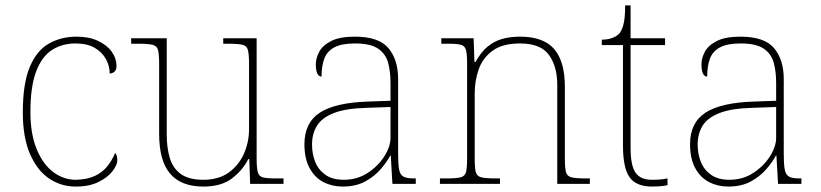

<svg xmlns="http://www.w3.org/2000/svg" viewBox="-20 -677 3022 707"><path d="M259 10Q205 10 161 -19.5Q117 -49 90.5 -110Q64 -171 64 -263Q64 -369 89.5 -430Q115 -491 160 -516.5Q205 -542 262 -542Q308 -542 341 -526.5Q374 -511 391.5 -486.5Q409 -462 409 -433Q409 -425 406 -419Q403 -413 397.5 -410Q392 -407 384 -406Q384 -434 370 -459.5Q356 -485 328.5 -501Q301 -517 258 -517Q209 -517 171.5 -493Q134 -469 113 -413.5Q92 -358 92 -264Q92 -184 115 -128Q138 -72 176 -43.5Q214 -15 259 -15Q301 -16 329 -29Q357 -42 375 -64.5Q393 -87 404 -114Q409 -108 410.5 -101.5Q412 -95 412 -86Q412 -70 394.5 -47Q377 -24 343 -7Q309 10 259 10Z M729 10Q647 10 606.5 -37.5Q566 -85 566 -184V-442Q566 -477 562 -492.5Q558 -508 542 -512Q526 -516 489 -516H463V-536H594V-181Q594 -134 605 -96Q616 -58 645.5 -36.5Q675 -15 729 -15Q785 -15 822 -41.5Q859 -68 878 -110.5Q897 -153 897 -202V-442Q897 -477 893 -492.5Q889 -508 873 -512Q857 -516 820 -516H802V-536H925V-94Q925 -60 929 -44Q933 -28 947.5 -24Q962 -20 992 -20H1024V0H901L898 -91H894Q875 -52 835.5 -21Q796 10 729 10Z M1242 10Q1203 10 1171 -6.5Q1139 -23 1120 -58Q1101 -93 1101 -146Q1101 -225 1157.5 -262Q1214 -299 1335 -303L1418 -306V-371Q1418 -414 1409 -446.5Q1400 -479 1372 -498Q1344 -517 1287 -517Q1238 -517 1211 -502.5Q1184 -488 1174 -460.5Q1164 -433 1164 -395Q1154 -395 1148.5 -406Q1143 -417 1143 -441Q1143 -462 1155 -485.5Q1167 -509 1198.5 -525.5Q1230 -542 1287 -542Q1375 -542 1410.5 -499.5Q1446 -457 1446 -386V-110Q1446 -73 1449.5 -53.5Q1453 -34 1465 -27Q1477 -20 1504 -20H1511V0H1425L1419 -104H1417Q1406 -83 1383.5 -56Q1361 -29 1326 -9.5Q1291 10 1242 10ZM1246 -15Q1295 -15 1333.5 -40Q1372 -65 1395 -101Q1418 -137 1418 -170V-283L1332 -280Q1254 -278 1210 -261Q1166 -244 1147.5 -214.5Q1129 -185 1129 -145Q1129 -111 1140.5 -81.5Q1152 -52 1178 -33.5Q1204 -15 1246 -15Z M1600 0V-20H1623Q1660 -20 1676 -24Q1692 -28 1696 -43.5Q1700 -59 1700 -94V-442Q1700 -477 1696 -492.5Q1692 -508 1677.5 -512Q1663 -516 1633 -516H1605V-536H1724L1727 -449H1731Q1751 -485 1775 -505Q1799 -525 1828.5 -533.5Q1858 -542 1895 -542Q1981 -542 2020.5 -496.5Q2060 -451 2060 -357V-94Q2060 -59 2064 -43.5Q2068 -28 2084.5 -24Q2101 -20 2137 -20H2152V0H2032V-365Q2032 -432 2001.5 -474.5Q1971 -517 1895 -517Q1830 -517 1793.5 -490Q1757 -463 1742.5 -421Q1728 -379 1728 -334V-94Q1728 -59 1732 -43.5Q1736 -28 1752.5 -24Q1769 -20 1805 -20H1821V0Z M2381 10Q2323 10 2298.5 -24Q2274 -58 2274 -141V-511H2196V-531Q2217 -531 2232.5 -536.5Q2248 -542 2258 -551Q2268 -560 2275 -584Q2282 -608 2282 -657H2302V-536H2429V-511H2302V-132Q2302 -68 2320 -41.5Q2338 -15 2380 -15Q2397 -15 2409.5 -16Q2422 -17 2438 -20V5Q2422 8 2408.5 9Q2395 10 2381 10Z M2662 10Q2623 10 2591 -6.5Q2559 -23 2540 -58Q2521 -93 2521 -146Q2521 -225 2577.5 -262Q2634 -299 2755 -303L2838 -306V-371Q2838 -414 2829 -446.5Q2820 -479 2792 -498Q2764 -517 2707 -517Q2658 -517 2631 -502.5Q2604 -488 2594 -460.5Q2584 -433 2584 -395Q2574 -395 2568.5 -406Q2563 -417 2563 -441Q2563 -462 2575 -485.5Q2587 -509 2618.5 -525.5Q2650 -542 2707 -542Q2795 -542 2830.5 -499.5Q2866 -457 2866 -386V-110Q2866 -73 2869.5 -53.5Q2873 -34 2885 -27Q2897 -20 2924 -20H2931V0H2845L2839 -104H2837Q2826 -83 2803.5 -56Q2781 -29 2746 -9.5Q2711 10 2662 10ZM2666 -15Q2715 -15 2753.5 -40Q2792 -65 2815 -101Q2838 -137 2838 -170V-283L2752 -280Q2674 -278 2630 -261Q2586 -244 2567.5 -214.5Q2549 -185 2549 -145Q2549 -111 2560.5 -81.5Q2572 -52 2598 -33.5Q2624 -15 2666 -15Z"/></svg>

Font: Noto Serif Thai Thin
Style: Regular
Weight: 250
Version: Version 2.001